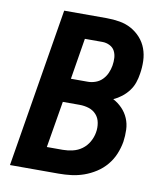

<svg xmlns="http://www.w3.org/2000/svg" viewBox="-82 -805 765 874"><g transform="rotate(10 300.0 -367.5)"><path d="M23 0 144 -735H340Q371 -735 400.5 -730Q430 -725 454.5 -711.5Q479 -698 498 -677Q517 -656 527 -629Q537 -602 538 -572Q539 -542 534 -512Q531 -491 524 -470.5Q517 -450 503.5 -432Q490 -414 472 -400Q454 -386 434 -377Q457 -365 475.5 -346Q494 -327 504.5 -302.5Q515 -278 516 -250Q517 -222 513 -194Q508 -165 496.5 -137Q485 -109 465 -85Q445 -61 418.5 -44Q392 -27 363.5 -17Q335 -7 306 -3.5Q277 0 248 0ZM228 -435H307Q324 -435 342 -441.5Q360 -448 373 -461.5Q386 -475 393.5 -492Q401 -509 404 -527Q407 -545 406 -562.5Q405 -580 397.5 -594.5Q390 -609 374 -617Q358 -625 340 -625H259ZM174 -110H248Q270 -110 293.5 -115.5Q317 -121 336 -135Q355 -149 367 -170Q379 -191 383 -214Q387 -236 383 -258.5Q379 -281 365 -296.5Q351 -312 330.5 -318.5Q310 -325 287 -325H210Z"/></g></svg>

Font: Iosevka Aile Extrabold Oblique
Style: Regular
Weight: 800
Italic angle: -9°
Designer: Belleve Invis
Foundry: Belleve Invis
Version: Version 31.1.0; ttfautohint (v1.8.4)